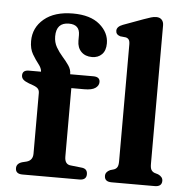

<svg xmlns="http://www.w3.org/2000/svg" viewBox="-53 -796 827 847"><g transform="rotate(5 361.0 -372.0)"><path d="M259 -95.5Q259 -61 285.5 -58.5L335 -53Q360.5 -50.5 360.5 -26Q360.5 0 329.5 0H77.5Q46.5 0 46.5 -25.5Q46.5 -46.5 72 -54L90.5 -58.5Q118 -66 118 -96V-364Q118 -375.5 112.2 -382.8Q106.5 -390 90.5 -396L71 -403Q52.5 -410 45 -417.5Q37.5 -425 37.5 -435.5Q37.5 -459 66 -459H119.5Q119 -474.5 105.2 -491.8Q91.5 -509 77.8 -532.2Q64 -555.5 64 -590Q64 -649.5 110.2 -688.2Q156.5 -727 238 -727Q315 -727 356.5 -691.8Q398 -656.5 398 -608.5Q398 -576.5 381.2 -559.8Q364.5 -543 337.5 -543Q307.5 -543 289.8 -561Q272 -579 272 -609.5V-634.5Q272 -681 224 -681Q168 -681 168 -620Q168 -593.5 180.2 -572.2Q192.5 -551 208.5 -533Q224.5 -515 236.5 -497.5Q248.5 -480 248.5 -461V-459H351Q380.5 -459 380.5 -436Q380.5 -420 365.2 -409.2Q350 -398.5 316.5 -398.5H259ZM638 -709.5V-95.5Q638 -77.5 643 -69.5Q648 -61.5 657 -58L673.5 -53Q694.5 -43.5 694.5 -26Q694.5 0 663 0H472Q440.5 0 440.5 -26Q440.5 -43.5 461 -53L478 -58Q487.5 -61.5 492.2 -69.5Q497 -77.5 497 -95.5V-612Q497 -627.5 492.2 -634Q487.5 -640.5 478.5 -642.5L454 -645Q434.5 -651 434.5 -668Q434.5 -686.5 461.5 -696.5L550 -729Q569.5 -736 582 -739.8Q594.5 -743.5 605 -743.5Q621 -743.5 629.5 -734.2Q638 -725 638 -709.5Z"/></g></svg>

Font: Fraunces 9pt S050 SemiBold
Style: Regular
Weight: 600
Version: Version 1.000; ttfautohint (v1.8.3)